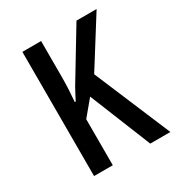

<svg xmlns="http://www.w3.org/2000/svg" viewBox="-135 -628 669 719"><g transform="rotate(-30 199.5 -268.5)"><path d="M386 -537 256 -330 395 0H308L201 -265L146 -199V0H65V-537H146V-383Q146 -353 144.5 -326.5Q143 -300 141 -276H145Q152 -290 159 -303Q166 -316 172 -327L299 -537Z"/></g></svg>

Font: Noto Sans ExtraCondensed
Style: Regular
Weight: 400
Width: 2
Designer: Monotype Design Team
Foundry: Monotype Imaging Inc.
Version: Version 2.013; ttfautohint (v1.8.4.7-5d5b)